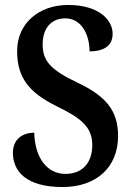

<svg xmlns="http://www.w3.org/2000/svg" viewBox="-20 -744 532 774"><path d="M232 10C367 10 456 -68 456 -196C456 -299 406 -357 292 -411C180 -464 152 -501 152 -565C152 -631 187 -670 243 -670C310 -670 341 -602 341 -537C404 -537 434 -563 434 -608C434 -666 375 -724 255 -724C138 -724 49 -651 49 -538C49 -434 94 -372 208 -316C304 -269 352 -234 352 -159C352 -89 313 -43 244 -43C172 -43 121 -104 118 -209C71 -209 32 -183 32 -128C32 -55 84 10 232 10Z"/></svg>

Font: Noto Serif Tamil Condensed SemiBold
Style: Italic
Weight: 600
Width: 3
Italic angle: -12°
Designer: Indian Type Foundry, Tom Grace, and the Monotype Design Team
Foundry: Monotype Imaging Inc.
Version: Version 2.003